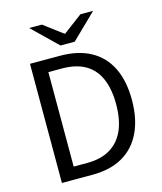

<svg xmlns="http://www.w3.org/2000/svg" viewBox="-123 -931 861 1021"><g transform="rotate(-15 307.5 -420.5)"><path d="M90 0V-656H254Q355 -656 424 -618Q493 -580 528.5 -507.5Q564 -435 564 -331Q564 -227 528.5 -152.5Q493 -78 425 -39Q357 0 258 0ZM173 -68H248Q325 -68 376 -99.5Q427 -131 452 -189Q477 -247 477 -331Q477 -413 452 -471Q427 -529 376 -558.5Q325 -588 248 -588H173ZM272 -708 135 -841H205L309 -763H313L417 -841H487L350 -708Z"/></g></svg>

Font: Source Sans 3 ExtraLight
Style: Regular
Weight: 400
Version: Version 3.052;hotconv 1.1.0;makeotfexe 2.6.0